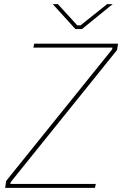

<svg xmlns="http://www.w3.org/2000/svg" viewBox="-20 -912 593 932"><path d="M5 0H441L445 -19H30L32 -28L548 -669L553 -700H146L142 -681H526L524 -672L10 -34ZM346 -771H378L527 -892H500L371 -789H355L261 -892H236Z"/></svg>

Font: Fixel Text 20240404 Thin
Style: Italic
Weight: 100
Width: 4
Italic angle: -10°
Designer: AlfaBravo + MacPaw
Foundry: Kyrylo Tkachov, Marchela Mozhyna, Serhii Makarenko, Maria Weinstein, Zakhar Kryvoshyya
Version: Version 1.211;Glyphs 3.2 (3225)